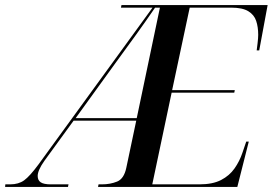

<svg xmlns="http://www.w3.org/2000/svg" viewBox="-80 -734 1071 754"><path d="M-60 0 -59 -10H-40Q-7 -10 15 -26Q37 -42 71 -88L519 -704H395L397 -714H971L938 -536H928Q929 -543 931.5 -564Q934 -585 934 -597Q934 -628 926 -652Q918 -676 895 -690Q872 -704 828 -704H665L596 -380H842L840 -370H594L518 -10H703Q755 -10 788 -27Q821 -44 841 -72.5Q861 -101 872 -134L887 -178H897L852 0H305L307 -10H320Q353 -10 380 -21Q407 -32 416 -75L455 -260H209L94 -102Q68 -65 68 -43Q68 -26 80 -18Q92 -10 120 -10H189L187 0ZM217 -270H457L548 -704H529Q497 -657 456 -600Q415 -543 371 -483Z"/></svg>

Font: Noto Serif Display Medium
Style: Italic
Weight: 500
Italic angle: -12°
Designer: Monotype Design Team
Foundry: Monotype Imaging Inc.
Version: Version 2.009